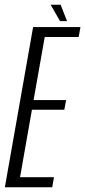

<svg xmlns="http://www.w3.org/2000/svg" viewBox="-48 -789 358 809"><path d="M-27.5 0 91.5 -675H291L283.5 -633H140.5L93.5 -367.5H230.5L223 -326.5H86.5L36.5 -42.5H179.5L172 0ZM205 -700 165.5 -769H207.5L234.5 -700Z"/></svg>

Font: Anybody Condensed Light
Style: Italic
Weight: 300
Width: 3
Italic angle: -10°
Designer: Tyler Finck
Foundry: Etcetera Type Company
Version: Version 1.010; ttfautohint (v1.8.3) -l 8 -r 50 -G 200 -x 14 